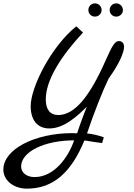

<svg xmlns="http://www.w3.org/2000/svg" viewBox="-100 -803 800 1145"><path d="M519 16C487 4 448 -5 419 -7C457 -122 512 -261 548 -335C610 -420 640 -490 640 -525C640 -545 627 -558 610 -558C587 -558 572 -538 531 -445C433 -222 343 -117 247 -117C199 -117 173 -150 173 -210C173 -324 261 -465 395 -609L355 -646C207 -528 83 -284 83 -170C83 -86 124 -37 194 -37C284 -37 361 -112 418 -166C406 -140 368 -36 360 -8C350 -8 340 -9 330 -9C108 -9 -80 87 -80 208C-80 273 -19 322 61 322C219 322 326 223 403 35C422 36 434 41 509 50ZM106 253C59 253 26 227 26 190C26 103 163 34 342 34C307 136 223 253 106 253ZM427 -743C427 -721 444 -704 466 -704C488 -704 506 -721 506 -743C506 -765 488 -783 466 -783C444 -783 427 -765 427 -743ZM554 -743C554 -721 571 -704 593 -704C615 -704 633 -721 633 -743C633 -765 615 -783 593 -783C571 -783 554 -765 554 -743Z"/></svg>

Font: Marck Script
Style: Regular
Weight: 400
Designer: Denis Masharov, Marck Fogel
Foundry: Denis Masharov
Version: Version 1.002